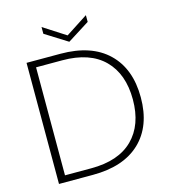

<svg xmlns="http://www.w3.org/2000/svg" viewBox="-126 -975 955 1075"><g transform="rotate(-15 352.0 -437.0)"><path d="M279 -702Q457 -702 553.5 -609Q650 -516 650 -350Q650 -184 553.5 -92Q457 0 279 0H82V-702ZM127 -38H279Q438 -38 521 -120.5Q604 -203 604 -350Q604 -498 521 -581Q438 -664 279 -664H127ZM344 -791 472 -874V-835L344 -754L215 -835V-874Z"/></g></svg>

Font: Poppins ExtraLight
Style: Regular
Weight: 275
Designer: Ninad Kale (Devanagari), Jonny Pinhorn (Latin)
Foundry: Indian Type Foundry
Version: Version 3.200;PS 1.000;hotconv 16.6.54;makeotf.lib2.5.65590